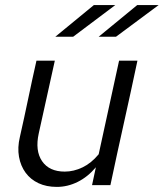

<svg xmlns="http://www.w3.org/2000/svg" viewBox="-20 -726 642 753"><path d="M48 0ZM195 -488 132 -203Q117 -135 145 -94Q173 -53 234 -53Q269 -53 303.5 -69.5Q338 -86 367 -121Q387 -213 407 -304.5Q427 -396 447 -488H519Q493 -365 466 -244Q439 -123 413 0H341Q345 -17 348.5 -35Q352 -53 356 -70Q324 -32 284.5 -12.5Q245 7 203 7Q162 7 131 -7.5Q100 -22 80.5 -48.5Q61 -75 54.5 -111Q48 -147 58 -189Q75 -264 90.5 -338.5Q106 -413 123 -488ZM348 -706H432L267 -582H197ZM518 -706H602L435 -582H367Z"/></svg>

Font: Rosa Sans Light
Style: Italic
Weight: 300
Italic angle: -12°
Designer: Pentagram / MCKL
Foundry: Pentagram / MCKL
Version: Version 1.005;September 16, 2019;FontCreator 11.5.0.2425 64-